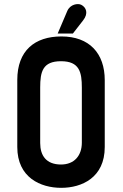

<svg xmlns="http://www.w3.org/2000/svg" viewBox="-20 -891 589 922"><path d="M483 -506C483 -635 409 -716 275 -716C147 -716 63 -648 63 -507V-185C63 -38 175 11 274 11C373 11 483 -38 483 -185ZM373 -206C373 -144 337 -101 273 -101C202 -101 173 -144 173 -204V-471C173 -547 185 -597 273 -597C362 -597 373 -544 373 -470ZM330 -730 379 -793C406 -827 394 -856 370 -868C354 -876 317 -871 303 -838L257 -730Z"/></svg>

Font: Advent Pro
Style: Bold
Weight: 700
Designer: Andreas Kalpakidis
Foundry: Andreas Kalpakidis
Version: Version 2.002 2008